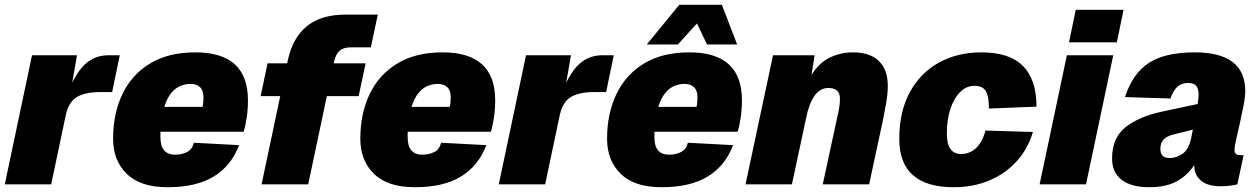

<svg xmlns="http://www.w3.org/2000/svg" viewBox="-21 -771 5268 803"><path d="M-1 0 113 -540H301L281 -425Q311 -486 347.5 -513Q384 -540 434 -540H480L448 -386H400Q336 -386 301 -365.5Q266 -345 254 -289L193 0Z M680 12Q566 12 509 -44Q452 -100 452 -190Q452 -297 491.5 -378.5Q531 -460 607.5 -506Q684 -552 796 -552Q1016 -552 1016 -352Q1016 -315 1011 -280.5Q1006 -246 998 -220H650Q650 -208 650 -196Q650 -159 666 -141.5Q682 -124 710 -124Q739 -124 761 -135Q783 -146 790 -174L979 -164Q946 -77 872.5 -32.5Q799 12 680 12ZM777 -420Q696 -420 666 -324H826Q828 -332 829 -342Q830 -352 830 -364Q830 -393 815.5 -406.5Q801 -420 777 -420Z M1073 0 1151 -369H1069L1098 -506H1180L1183 -520Q1203 -613 1262.5 -661.5Q1322 -710 1425 -710H1559L1530 -573H1446Q1415 -573 1399 -558.5Q1383 -544 1376 -512L1375 -506H1508L1479 -369H1346L1268 0Z M1714 12Q1600 12 1543 -44Q1486 -100 1486 -190Q1486 -297 1525.5 -378.5Q1565 -460 1641.5 -506Q1718 -552 1830 -552Q2050 -552 2050 -352Q2050 -315 2045 -280.5Q2040 -246 2032 -220H1684Q1684 -208 1684 -196Q1684 -159 1700 -141.5Q1716 -124 1744 -124Q1773 -124 1795 -135Q1817 -146 1824 -174L2013 -164Q1980 -77 1906.5 -32.5Q1833 12 1714 12ZM1811 -420Q1730 -420 1700 -324H1860Q1862 -332 1863 -342Q1864 -352 1864 -364Q1864 -393 1849.5 -406.5Q1835 -420 1811 -420Z M2065 0 2179 -540H2367L2347 -425Q2377 -486 2413.5 -513Q2450 -540 2500 -540H2546L2514 -386H2466Q2402 -386 2367 -365.5Q2332 -345 2320 -289L2259 0Z M2746 12Q2632 12 2575 -44Q2518 -100 2518 -190Q2518 -297 2557.5 -378.5Q2597 -460 2673.5 -506Q2750 -552 2862 -552Q3082 -552 3082 -352Q3082 -315 3077 -280.5Q3072 -246 3064 -220H2716Q2716 -208 2716 -196Q2716 -159 2732 -141.5Q2748 -124 2776 -124Q2805 -124 2827 -135Q2849 -146 2856 -174L3045 -164Q3012 -77 2938.5 -32.5Q2865 12 2746 12ZM2843 -420Q2762 -420 2732 -324H2892Q2894 -332 2895 -342Q2896 -352 2896 -364Q2896 -393 2881.5 -406.5Q2867 -420 2843 -420ZM2684 -585 2820 -751H2998L3062 -585H2936L2894 -673L2814 -585Z M3097 0 3212 -540H3386L3373 -458Q3406 -510 3451 -531Q3496 -552 3547 -552Q3617 -552 3654.5 -516Q3692 -480 3692 -412Q3692 -379 3685 -339Q3678 -299 3672 -270L3614 0H3420L3480 -278Q3485 -298 3488.5 -319Q3492 -340 3492 -358Q3492 -403 3444 -403Q3409 -403 3386 -371Q3363 -339 3351 -280L3291 0Z M3968 12Q3740 12 3740 -190Q3740 -304 3784 -385Q3828 -466 3905.5 -509Q3983 -552 4084 -552Q4201 -552 4257.5 -495Q4314 -438 4314 -325L4115 -317Q4115 -368 4102 -390Q4089 -412 4054 -412Q4021 -412 3995 -386.5Q3969 -361 3954 -316Q3939 -271 3939 -212Q3939 -127 3998 -127Q4034 -127 4060 -150.5Q4086 -174 4101 -225L4299 -219Q4278 -148 4230.5 -96Q4183 -44 4116 -16Q4049 12 3968 12Z M4327 0 4441 -540H4635L4521 0ZM4450 -594 4478 -730H4678L4650 -594Z M4974 -77Q4974 -80 4974 -81Q4945 -37 4900 -12.5Q4855 12 4786 12Q4710 12 4670 -19Q4630 -50 4630 -108Q4630 -195 4687 -239.5Q4744 -284 4838 -304L4988 -336Q4992 -364 4992 -376Q4992 -398 4982.5 -411Q4973 -424 4948 -424Q4920 -424 4902.5 -407.5Q4885 -391 4874 -359L4684 -365Q4716 -464 4784 -508Q4852 -552 4976 -552Q5187 -552 5187 -390Q5187 -366 5180 -330Q5173 -294 5164.5 -256Q5156 -218 5149 -187.5Q5142 -157 5142 -144Q5142 -131 5149 -126.5Q5156 -122 5168 -122H5180L5154 0Q5144 3 5123.5 5.5Q5103 8 5084 8Q5029 8 5001.5 -16Q4974 -40 4974 -77ZM4832 -148Q4832 -110 4871 -110Q4899 -110 4925.5 -128.5Q4952 -147 4962 -199Q4963 -205 4964.5 -212.5Q4966 -220 4968 -229L4885 -208Q4860 -202 4846 -188Q4832 -174 4832 -148Z"/></svg>

Font: Geist Black
Style: Italic
Weight: 900
Italic angle: -12°
Designer: Basement.studio, Andrés Briganti, Mateo Zaragoza
Foundry: Basement.studio, Vercel, Andrés Briganti, Guido Ferreyra, Mateo Zaragoza
Version: Version 1.500; ttfautohint (v1.8.4.7-5d5b)